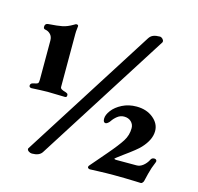

<svg xmlns="http://www.w3.org/2000/svg" viewBox="-100 -770 919 892"><g transform="rotate(15 359.5 -324.0)"><path d="M36 -287Q36 -298 47 -301Q68 -305 71.5 -309Q75 -313 75 -326V-514Q75 -533 64.5 -544Q54 -555 41 -557Q35 -558 32.5 -560.5Q30 -563 30 -569Q30 -585 46 -586Q90 -589 112.5 -593.5Q135 -598 162 -614Q164 -615 167 -617Q170 -619 173 -619Q182 -619 182 -612Q182 -607 180.5 -597.5Q179 -588 179 -574V-327Q179 -325 179 -319Q179 -313 185 -309Q191 -305 206 -301Q213 -298 215 -296Q217 -294 217 -288Q217 -279 208 -279L125 -281L89 -280Q59 -278 47 -278Q43 -278 39.5 -280.5Q36 -283 36 -287ZM562 -664Q569 -664 575 -658Q581 -652 581 -646Q581 -642 580 -641L176 -5Q163 15 128 15Q120 15 112.5 10Q105 5 105 -1Q105 -4 106 -5L510 -641Q518 -654 530.5 -659Q543 -664 562 -664ZM626 15Q572 13 521 13Q484 13 446 14.5Q408 16 407 16Q403 16 399.5 13.5Q396 11 396 8Q396 3 400 -1L437 -44L467 -79Q509 -128 527 -156.5Q545 -185 545 -219Q545 -237 532 -249.5Q519 -262 498 -262Q480 -262 465.5 -250.5Q451 -239 442 -225Q438 -219 432 -214.5Q426 -210 422 -210Q410 -210 410 -229Q410 -247 426.5 -269Q443 -291 473.5 -306.5Q504 -322 542 -322Q590 -322 622 -296Q654 -270 654 -234Q654 -192 614 -149Q598 -131 538 -88Q504 -63 504 -61Q505 -60 507 -59Q509 -58 513 -58H612Q628 -58 642.5 -69.5Q657 -81 666 -98Q671 -110 683 -110Q691 -110 694 -105Q697 -100 694 -94Q681 -64 674 -35Q667 -6 665 2Q664 7 660 11.5Q656 16 652 16Q638 16 626 15Z"/></g></svg>

Font: EB Garamond ExtraBold
Style: Regular
Weight: 800
Designer: Georg Duffner and Octavio Pardo
Foundry: Georg Duffner
Version: Version 1.000